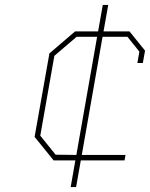

<svg xmlns="http://www.w3.org/2000/svg" viewBox="-20 -757 607 777"><path d="M266 0 285 -108H197L120 -203L180 -541L284 -630H377L396 -737H418L399 -630H504L567 -552L558 -502H536L544 -548L496 -608H395L311 -130H488L484 -108H307L288 0ZM289 -130 373 -608H290L200 -531L143 -208L205 -131Z"/></svg>

Font: Tomorrow Thin
Style: Italic
Weight: 250
Italic angle: -10°
Designer: Tony de Marco, Monica Rizzolli
Foundry: Just in Type
Version: Version 2.002